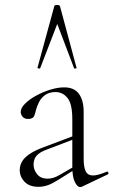

<svg xmlns="http://www.w3.org/2000/svg" viewBox="-20 -750 460 778"><path d="M313 6Q309 8 305 8Q293 8 283 -13Q273 -34 273 -74V-267Q273 -329 253.5 -353Q234 -377 205 -377Q180 -377 163.5 -365.5Q147 -354 138.5 -337Q130 -320 126 -305Q124 -295 119 -281.5Q114 -268 94 -268Q79 -268 71.5 -277Q64 -286 64 -296Q64 -313 82 -330.5Q100 -348 127.5 -363Q155 -378 185 -387Q215 -396 240 -396Q281 -396 300 -369.5Q319 -343 319 -297V-108Q319 -72 327.5 -55.5Q336 -39 357 -39Q376 -39 412 -54Q417 -56 419 -50.5Q421 -45 416 -43ZM136 7Q99 7 79.5 -13.5Q60 -34 60 -61Q60 -78 68.5 -94Q77 -110 98.5 -125Q120 -140 158 -154L283 -201L285 -188L167 -143Q146 -135 135 -125.5Q124 -116 120 -105.5Q116 -95 116 -84Q116 -62 130.5 -44Q145 -26 173 -26Q184 -26 196 -29.5Q208 -33 225 -43L292 -82L294 -70L219 -23Q194 -7 175 0Q156 7 136 7ZM290 -476Q292 -474 286.5 -472.5Q281 -471 280 -474L212 -653L143 -474Q142 -471 136.5 -472.5Q131 -474 132 -476L200 -725Q201 -730 211 -730Q221 -730 223 -725Z"/></svg>

Font: Cormorant Garamond Light
Style: Regular
Weight: 300
Designer: Christian Thalmann (Catharsis Fonts)
Foundry: Catharsis Fonts
Version: Version 4.001